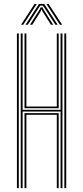

<svg xmlns="http://www.w3.org/2000/svg" viewBox="-20 -973 430 993"><path d="M87.2 0V-800H97V-405H293.2V-800H303V0H293.2V-396.2H97V0ZM106.8 0V-387.8H283.5V0H273.8V-379.2H116.5V0ZM67.5 0V-800H77.2V0ZM312.8 0V-800H322.5V0ZM106.8 -413.5V-800H116.5V-422H273.8V-800H283.5V-413.5ZM88.8 -845 158.8 -952.8H170.5L100.2 -845ZM111.8 -845 181.8 -952.8H208.5L278.2 -845H266.5L213.2 -927.5L202 -944H188.2L176.8 -927.2L123.8 -845ZM135 -845 183.2 -921 190.8 -935H199.5L207 -921L255.2 -845H243.5L199 -915.5L196.2 -924.2H194L191.2 -915.5L146.8 -845ZM289.8 -845 219.8 -952.8H231.2L301.5 -845Z"/></svg>

Font: Big Shoulders Inline Text ExtraLight
Style: Regular
Weight: 250
Version: Version 2.002